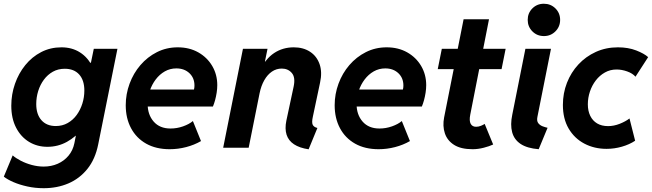

<svg xmlns="http://www.w3.org/2000/svg" viewBox="-27 -781 3446 1015"><path d="M204.1 213.9Q158.7 213.9 117.7 204.8Q76.7 195.8 44.4 181.9Q12.2 168 -6.8 152.8L40 40.5Q56.6 55.2 83 68.8Q109.4 82.5 141.1 91.1Q172.9 99.6 204.1 99.6Q244.1 99.6 278.1 84.7Q312 69.8 335.2 42Q358.4 14.2 366.2 -23.9L374 -63.5H358.4L388.2 -114.3L446.3 -401.4L422.9 -449.2H453.6L468.8 -522.9H593.8L492.2 -18.1Q476.6 60.1 435.3 111.6Q394 163.1 334.7 188.5Q275.4 213.9 204.1 213.9ZM223.6 -4.9Q169.4 -4.9 126.2 -31.2Q83 -57.6 57.9 -106.4Q32.7 -155.3 32.7 -222.2Q32.7 -282.2 52 -337.6Q71.3 -393.1 106.7 -436.8Q142.1 -480.5 190.7 -505.6Q239.3 -530.8 297.9 -530.8Q354 -530.8 396 -503.9Q438 -477.1 460.9 -429Q483.9 -380.9 483.9 -317.4Q483.9 -258.3 464.4 -202.6Q444.8 -147 409.7 -102.3Q374.5 -57.6 326.9 -31.2Q279.3 -4.9 223.6 -4.9ZM268.1 -114.7Q302.7 -114.7 330.8 -130.6Q358.9 -146.5 378.4 -173.3Q397.9 -200.2 408.4 -233.6Q418.9 -267.1 418.9 -302.2Q418.9 -356.9 391.6 -387.2Q364.3 -417.5 315.4 -417.5Q280.3 -417.5 252.4 -401.9Q224.6 -386.2 205.1 -359.9Q185.5 -333.5 175 -300Q164.6 -266.6 164.6 -231Q164.6 -176.8 191.9 -145.8Q219.2 -114.7 268.1 -114.7Z M870.1 7.8Q797.9 7.8 745.8 -21.5Q693.8 -50.8 665.8 -103.3Q637.7 -155.8 637.7 -224.6Q637.7 -283.7 658 -338.6Q678.2 -393.6 715.3 -436.8Q752.4 -480 802.7 -505.4Q853 -530.8 912.6 -530.8Q974.1 -530.8 1021.2 -504.2Q1068.4 -477.5 1095 -432.1Q1121.6 -386.7 1121.6 -331.1Q1121.6 -311.5 1118.4 -291Q1115.2 -270.5 1110.1 -251.7Q1105 -232.9 1098.6 -217.8H732.4L749.5 -307.6H998.5Q1000 -313.5 1000.5 -319.1Q1001 -324.7 1001 -329.1Q1001 -369.1 974.1 -394.3Q947.3 -419.4 905.3 -419.4Q872.1 -419.4 844.2 -403.6Q816.4 -387.7 796.1 -360.8Q775.9 -334 764.6 -300.5Q753.4 -267.1 753.4 -232.4Q753.4 -174.8 785.4 -138.2Q817.4 -101.6 874.5 -101.6Q908.2 -101.6 940.7 -113Q973.1 -124.5 992.7 -141.1L1035.6 -35.2Q1000 -14.6 957 -3.4Q914.1 7.8 870.1 7.8Z M1604.5 8.3Q1556.2 1 1527.1 -18.3Q1498 -37.6 1488 -68.8Q1478 -100.1 1486.8 -143.1L1525.4 -323.7Q1535.6 -372.1 1515.6 -395.3Q1495.6 -418.5 1462.4 -418.5Q1434.1 -418.5 1410.6 -402.6Q1387.2 -386.7 1370.4 -357.4Q1353.5 -328.1 1345.2 -287.6L1287.6 0H1152.8L1257.3 -522.9H1387.2L1373.5 -455.6H1392.6L1348.1 -408.7Q1376.5 -470.2 1422.1 -500.5Q1467.8 -530.8 1525.9 -530.8Q1576.2 -530.8 1611.8 -507.6Q1647.5 -484.4 1662.4 -442.1Q1677.2 -399.9 1665 -344.2L1627 -164.6Q1620.1 -133.8 1626.2 -121.3Q1632.3 -108.9 1650.9 -104.5Z M1974.6 7.8Q1902.3 7.8 1850.3 -21.5Q1798.3 -50.8 1770.3 -103.3Q1742.2 -155.8 1742.2 -224.6Q1742.2 -283.7 1762.5 -338.6Q1782.7 -393.6 1819.8 -436.8Q1856.9 -480 1907.2 -505.4Q1957.5 -530.8 2017.1 -530.8Q2078.6 -530.8 2125.7 -504.2Q2172.9 -477.5 2199.5 -432.1Q2226.1 -386.7 2226.1 -331.1Q2226.1 -311.5 2222.9 -291Q2219.7 -270.5 2214.6 -251.7Q2209.5 -232.9 2203.1 -217.8H1836.9L1854 -307.6H2103Q2104.5 -313.5 2105 -319.1Q2105.5 -324.7 2105.5 -329.1Q2105.5 -369.1 2078.6 -394.3Q2051.8 -419.4 2009.8 -419.4Q1976.6 -419.4 1948.7 -403.6Q1920.9 -387.7 1900.6 -360.8Q1880.4 -334 1869.1 -300.5Q1857.9 -267.1 1857.9 -232.4Q1857.9 -174.8 1889.9 -138.2Q1921.9 -101.6 1979 -101.6Q2012.7 -101.6 2045.2 -113Q2077.6 -124.5 2097.2 -141.1L2140.1 -35.2Q2104.5 -14.6 2061.5 -3.4Q2018.6 7.8 1974.6 7.8Z M2471.2 7.8Q2409.7 7.8 2373.5 -15.1Q2337.4 -38.1 2324.7 -76.4Q2312 -114.7 2320.8 -160.2L2423.8 -679.2H2558.1L2459 -174.8Q2452.6 -142.6 2461.2 -126.7Q2469.7 -110.8 2489.7 -110.8Q2503.4 -110.8 2516.1 -116.2Q2528.8 -121.6 2535.2 -126L2580.1 -17.1Q2560.5 -7.8 2530.3 0Q2500 7.8 2471.2 7.8ZM2287.1 -415.5 2308.6 -522.9H2646L2624.5 -415.5Z M2820.8 7.8Q2759.8 2.9 2725.3 -20Q2690.9 -43 2680.4 -82.3Q2669.9 -121.6 2681.2 -175.3L2750.5 -522.9H2885.7L2814 -163.1Q2809.6 -141.6 2818.4 -130.1Q2827.1 -118.7 2841.6 -113.3Q2856 -107.9 2867.7 -105.5ZM2848.6 -590.3Q2812 -590.3 2787.4 -615.2Q2762.7 -640.1 2762.7 -675.8Q2762.7 -711.9 2787.4 -736.6Q2812 -761.2 2848.1 -761.2Q2884.3 -761.2 2909.2 -736.6Q2934.1 -711.9 2934.1 -675.8Q2934.1 -640.1 2909.2 -615.2Q2884.3 -590.3 2848.6 -590.3Z M3179.7 5.9Q3114.7 5.9 3062.3 -21.7Q3009.8 -49.3 2979.2 -101.3Q2948.7 -153.3 2948.7 -226.1Q2948.7 -288.1 2970.2 -343.3Q2991.7 -398.4 3030.8 -440.4Q3069.8 -482.4 3123 -506.6Q3176.3 -530.8 3239.7 -530.8Q3293.9 -530.8 3336.2 -514.4Q3378.4 -498 3399.4 -479L3332.5 -375.5Q3317.4 -393.1 3288.8 -403.3Q3260.3 -413.6 3232.4 -413.6Q3198.7 -413.6 3170.9 -397.9Q3143.1 -382.3 3122.8 -356Q3102.5 -329.6 3091.6 -296.9Q3080.6 -264.2 3080.6 -229.5Q3080.6 -194.8 3093.3 -168.7Q3106 -142.6 3129.9 -128.4Q3153.8 -114.3 3187.5 -114.3Q3218.3 -114.3 3249 -126.5Q3279.8 -138.7 3300.8 -154.8L3330.6 -37.1Q3300.8 -17.1 3260.7 -5.6Q3220.7 5.9 3179.7 5.9Z"/></svg>

Font: Reddit Sans
Style: Bold Italic
Weight: 700
Italic angle: -11.25°
Designer: Stephen Hutchings
Version: Version 1.013